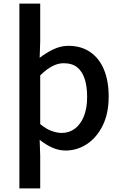

<svg xmlns="http://www.w3.org/2000/svg" viewBox="-20 -817 670 1060"><path d="M87 223V-797H202V-588L199 -498Q234 -525 274.5 -544.5Q315 -564 357 -564Q429 -564 479 -529Q529 -494 554.5 -431.5Q580 -369 580 -284Q580 -190 546.5 -123Q513 -56 459 -21Q405 14 343 14Q304 14 268.5 -2Q233 -18 199 -45L202 45V223ZM321 -83Q361 -83 392.5 -106Q424 -129 442.5 -173.5Q461 -218 461 -282Q461 -340 447.5 -381.5Q434 -423 406 -445.5Q378 -468 332 -468Q300 -468 268.5 -451.5Q237 -435 202 -401V-132Q234 -105 265 -94Q296 -83 321 -83Z"/></svg>

Font: Noto Sans SC Thin Medium
Style: Regular
Weight: 500
Version: Version 2.004-H2;hotconv 1.0.118;makeotfexe 2.5.65603